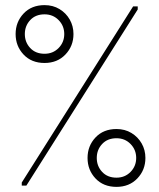

<svg xmlns="http://www.w3.org/2000/svg" viewBox="-20 -725 623 750"><path d="M500 -700H518V-688L83 0H65V-12ZM435 5Q384 5 353 -28Q322 -61 322 -108Q322 -155 353 -188Q384 -221 435 -221Q468 -221 493.5 -205.5Q519 -190 533.5 -164.5Q548 -139 548 -108Q548 -61 516.5 -28Q485 5 435 5ZM435 -31Q468 -31 490 -53.5Q512 -76 512 -108Q512 -140 490 -162.5Q468 -185 435 -185Q400 -185 379 -162.5Q358 -140 358 -108Q358 -76 379 -53.5Q400 -31 435 -31ZM154 -479Q103 -479 72 -512Q41 -545 41 -592Q41 -639 72 -672Q103 -705 154 -705Q187 -705 212.5 -689.5Q238 -674 252.5 -648.5Q267 -623 267 -592Q267 -545 235.5 -512Q204 -479 154 -479ZM154 -515Q187 -515 209 -537.5Q231 -560 231 -592Q231 -624 209 -646.5Q187 -669 154 -669Q119 -669 98 -646.5Q77 -624 77 -592Q77 -560 98 -537.5Q119 -515 154 -515Z"/></svg>

Font: Phudu Light
Style: Regular
Weight: 400
Version: Version 1.005;gftools[0.9.23]